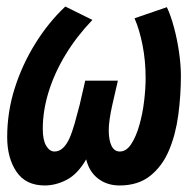

<svg xmlns="http://www.w3.org/2000/svg" viewBox="-20 -557 600 588"><path d="M117 11Q59 11 30.5 -31Q2 -73 2 -137Q2 -214 25 -286.5Q48 -359 88 -423.5Q128 -488 180 -537L263 -496Q215 -446 181 -390Q147 -334 129 -276Q111 -218 111 -162Q111 -128 121.5 -110.5Q132 -93 147 -93Q161 -93 172.5 -103.5Q184 -114 192.5 -133Q201 -152 208.5 -178.5Q216 -205 224 -236L241 -310H341L324 -236Q319 -214 316 -193.5Q313 -173 313 -159Q313 -128 321.5 -110.5Q330 -93 347 -93Q367 -93 382 -116Q397 -139 407 -174.5Q417 -210 421.5 -248.5Q426 -287 426 -318Q426 -371 416.5 -419Q407 -467 392 -501L491 -535Q503 -510 513 -472.5Q523 -435 528.5 -396Q534 -357 534 -325Q534 -265 526 -205Q518 -145 497.5 -96.5Q477 -48 440 -18.5Q403 11 346 11Q308 11 280.5 -10Q253 -31 244 -69Q218 -24 184.5 -6.5Q151 11 117 11Z"/></svg>

Font: Ubuntu Sans Mono SemiBold
Style: Italic
Weight: 600
Italic angle: -13.5°
Monospace: yes
Designer: Dalton Maag Ltd
Foundry: Dalton Maag Ltd
Version: Version 1.006